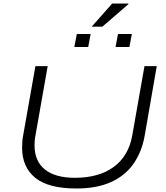

<svg xmlns="http://www.w3.org/2000/svg" viewBox="-20 -1063 946 1095"><path d="M416 12Q256 12 181 -49Q106 -110 106 -221Q106 -239 107.5 -258Q109 -277 113 -296L182 -686H252L182 -289Q179 -274 178 -260.5Q177 -247 177 -234Q177 -144 236 -96.5Q295 -49 407 -49Q544 -49 628.5 -111Q713 -173 734 -289L804 -686H874L806 -294Q790 -199 742 -130Q694 -61 613 -24.5Q532 12 416 12ZM404 -795 418 -869H497L483 -795ZM639 -795 653 -869H732L718 -795ZM503 -911 620 -1043H711L713 -1040L564 -911Z"/></svg>

Font: Archivo Expanded ExtraLight
Style: Italic
Weight: 250
Width: 7
Italic angle: -10°
Designer: Hector Gatti
Foundry: Omnibus-Type
Version: Version 2.001